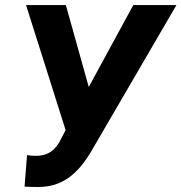

<svg xmlns="http://www.w3.org/2000/svg" viewBox="-20 -731 721 763"><path d="M268.6 -267.6 509.8 -710.9H681.2L349.6 -141.6Q331.5 -109.4 310.1 -81.3Q288.6 -53.2 262.7 -32.2Q236.8 -11.2 204.8 0.2Q172.9 11.7 132.8 12.2Q119.1 12.2 105.2 11.7Q91.3 11.2 77.6 10.7L87.4 -114.7Q95.2 -113.3 103.5 -112.5Q111.8 -111.8 120.1 -111.8Q146 -111.3 164.8 -118.9Q183.6 -126.5 197.8 -141.6Q211.9 -156.7 222.7 -179.2ZM241.7 -710.9 335.9 -374 352.5 -201.2 245.1 -200.2 83.5 -710.9Z"/></svg>

Font: Roboto ExtraBold
Style: Italic
Weight: 800
Designer: Christian Robertson
Foundry: Google
Version: Version 3.009; 2024